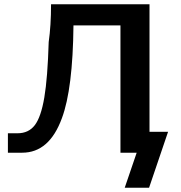

<svg xmlns="http://www.w3.org/2000/svg" viewBox="-20 -715 849 899"><path d="M17 0V-91H62Q114 -91 143 -129Q172 -167 187.5 -258.5Q203 -350 208 -518Q219 -595 219 -695H680V-98H767L678 164H564L620 0H544V-596H324Q321 -299 270 -162Q211 0 84 0Z"/></svg>

Font: Coval
Style: Bold
Weight: 700
Foundry: Context Ltd
Version: Version 001.000